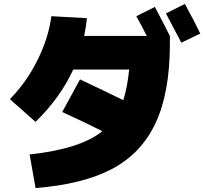

<svg xmlns="http://www.w3.org/2000/svg" viewBox="-20 -872 1040 972"><path d="M994 -702 898 -656Q844 -760 820 -804L916 -852Q962 -768 994 -702ZM295 -305 385 -470Q473 -429 604 -365Q624 -425 634 -520H351Q285 -377 160 -255L30 -370Q114 -455 170 -568Q226 -681 240 -790L420 -780Q416 -738 406 -690H723Q697 -742 670 -790L764 -837Q805 -760 840 -690V-650Q840 -404 768 -250Q696 -96 548.5 -17.5Q401 61 160 80L130 -90Q388 -118 498 -208Q394 -260 295 -305Z"/></svg>

Font: M PLUS 1p Black
Style: Regular
Weight: 900
Version: Version 1.061